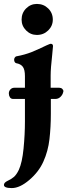

<svg xmlns="http://www.w3.org/2000/svg" viewBox="-55 -671 343 978"><path d="M0 0ZM268 -206 267 -202Q264 -188 253 -177.5Q242 -167 227 -167H204V-91Q204 -24 197 37.5Q190 99 166 152Q143 204 94.5 245.5Q46 287 5 287Q-35 287 -35 271Q-35 259 -16 250Q2 242 15.5 230.5Q29 219 41 194Q58 157 65 85.5Q72 14 72 -52V-167H12Q1 -167 -4.5 -175.5Q-10 -184 -10 -195Q-10 -207 -2 -215.5Q6 -224 18 -224H72V-283Q72 -316 61.5 -330.5Q51 -345 28 -349Q23 -350 20 -355Q17 -360 17 -367Q17 -373 20.5 -378Q24 -383 28 -384Q72 -392 106.5 -406Q141 -420 182 -440Q200 -448 203 -448Q215 -448 215 -436L211 -393Q203 -323 203 -286V-224H247Q256 -224 262 -218.5Q268 -213 268 -206ZM55 -571Q55 -605 78 -628Q101 -651 133 -651Q167 -651 190.5 -628Q214 -605 214 -571Q214 -539 190.5 -516Q167 -493 133 -493Q101 -493 78 -516Q55 -539 55 -571Z"/></svg>

Font: EB Garamond
Style: Bold
Weight: 700
Designer: Georg Duffner and Octavio Pardo
Foundry: Georg Duffner
Version: Version 1.000; ttfautohint (v1.6)